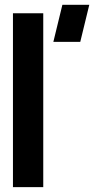

<svg xmlns="http://www.w3.org/2000/svg" viewBox="-20 -767 393 787"><path d="M198.7 -595.4 235.7 -747.4H346L309 -595.4ZM33.1 0V-712.6H157.3V0Z"/></svg>

Font: Stick No Bills ExtraLight
Style: Regular
Weight: 200
Designer: Kosala Senevirathne, Siva Puranthara, Lasantha Premarathna, Tharique Azeez
Foundry: mooniak
Version: Version 2.000